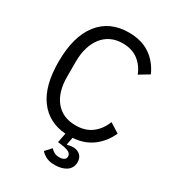

<svg xmlns="http://www.w3.org/2000/svg" viewBox="-215 -831 1051 1159"><g transform="rotate(30 310.5 -251.5)"><path d="M339 -635Q294 -635 258.5 -618Q223 -601 198.5 -569.5Q174 -538 161 -494.5Q148 -451 148 -397V-293Q148 -185 198 -124Q248 -63 339 -63Q406 -63 451 -97.5Q496 -132 517 -189L584 -147Q553 -78 496.5 -36Q440 6 361 11L351 61L354 64Q373 58 393 58Q422 58 441.5 75Q461 92 461 124Q461 145 452 161Q443 177 427.5 187Q412 197 392 202Q372 207 350 207Q309 207 285.5 193.5Q262 180 251 166L289 125Q298 136 313 144.5Q328 153 350 153Q369 153 381.5 145.5Q394 138 394 122Q394 108 381 97.5Q368 87 326 81L298 77L311 11Q191 2 124.5 -88Q58 -178 58 -345Q58 -521 132 -615.5Q206 -710 339 -710Q427 -710 486.5 -670Q546 -630 579 -557L511 -516Q490 -570 447 -602.5Q404 -635 339 -635Z"/></g></svg>

Font: IBM Plex Sans
Style: Regular
Weight: 400
Designer: Mike Abbink, Paul van der Laan, Pieter van Rosmalen
Foundry: Bold Monday
Version: Version 3.005